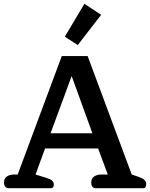

<svg xmlns="http://www.w3.org/2000/svg" viewBox="-20 -990 790 1010"><path d="M512 -912 389 -753 321 -797 424 -970ZM26 0Q14 0 7.5 -8Q1 -16 1 -30Q1 -51 16 -61.5Q31 -72 56 -72H73L305 -695H441L673 -72L711 -59Q731 -52 740 -43.5Q749 -35 749 -22Q749 0 734 0H484Q460 0 460 -30Q460 -51 475 -61.5Q490 -72 515 -72H547L496 -209H217L167 -72L222 -55Q245 -48 254 -40Q263 -32 263 -19Q263 0 248 0ZM357 -590 246 -289H466Z"/></svg>

Font: Maitree Semibold
Style: Regular
Weight: 600
Designer: CadsonDemak Team
Foundry: CadsonDemak
Version: Version 1.010